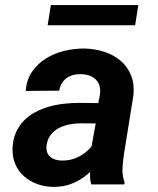

<svg xmlns="http://www.w3.org/2000/svg" viewBox="-20 -731 627 761"><path d="M341.8 0Q337.9 -12.7 337.2 -24.7Q336.4 -36.6 336.9 -49.3Q306.2 -20.5 269.8 -5.1Q233.4 10.3 190.4 9.8Q157.2 9.3 127.2 -1.7Q97.2 -12.7 75 -32.5Q52.7 -52.2 40.5 -80.6Q28.3 -108.9 29.8 -144Q31.2 -179.2 43.2 -206.1Q55.2 -232.9 74.7 -252.9Q94.2 -272.9 119.6 -286.4Q145 -299.8 173.8 -308.1Q202.6 -316.4 233.2 -319.8Q263.7 -323.2 293.5 -323.2L369.6 -322.3L376 -355Q378.9 -374 374.8 -389.2Q370.6 -404.3 360.6 -414.8Q350.6 -425.3 335.4 -430.9Q320.3 -436.5 301.3 -437Q267.1 -438 244.1 -421.6Q221.2 -405.3 214.4 -371.6L82 -370.6Q85 -414.6 106.9 -446.5Q128.9 -478.5 162.1 -499.3Q195.3 -520 235.6 -529.5Q275.9 -539.1 315.4 -538.6Q356.9 -537.6 394 -525.4Q431.2 -513.2 458.3 -490Q485.4 -466.8 499.3 -432.6Q513.2 -398.4 508.8 -353L472.2 -126Q467.8 -97.2 465.6 -67.1Q463.4 -37.1 473.6 -8.8L473.1 0ZM225.1 -94.7Q259.8 -93.8 290.3 -108.9Q320.8 -124 342.8 -150.4L359.4 -241.7L299.3 -242.2Q277.3 -242.2 254.9 -237.8Q232.4 -233.4 213.4 -223.4Q194.3 -213.4 181.2 -196.8Q168 -180.2 164.6 -154.8Q162.6 -139.6 166.5 -128.4Q170.4 -117.2 178.7 -109.9Q187 -102.5 199 -98.6Q210.9 -94.7 225.1 -94.7ZM515.6 -630.9H168.9L181.6 -710.9H528.3Z"/></svg>

Font: Roboto Mono
Style: Bold Italic
Weight: 700
Designer: Google
Version: Version 2.000985; 2015; ttfautohint (v1.3)